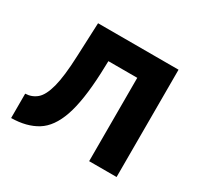

<svg xmlns="http://www.w3.org/2000/svg" viewBox="-120 -665 835 812"><g transform="rotate(30 297.5 -258.5)"><path d="M23 7V-112Q55 -113 78.5 -133Q102 -153 116 -206Q130 -259 134 -359L141 -524H534V0H400V-407H259L257 -346Q251 -209 224.5 -132.5Q198 -56 148 -25Q98 6 23 7Z"/></g></svg>

Font: Raleway
Style: Bold
Weight: 700
Designer: Matt McInerney, Pablo Impallari, Rodrigo Fuenzalida
Foundry: Matt McInerney, Pablo Impallari, Rodrigo Fuenzalida
Version: Version 4.026